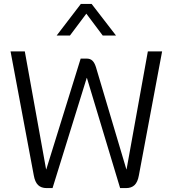

<svg xmlns="http://www.w3.org/2000/svg" viewBox="-20 -963 884 983"><path d="M153 -65 34 -700H107L216 -96H217L393 -663H424Q442 -663 453 -652.5Q464 -642 471 -620L627 -96H628L737 -700H810L691 -65Q685 -31 669 -15.5Q653 0 625 0H595L425 -564H424L249 0H219Q191 0 175 -15.5Q159 -31 153 -65ZM394 -943H449L574 -781H506L422 -893L338 -781H270Z"/></svg>

Font: Stavian Regular
Style: Regular
Weight: 400
Version: Version 1.000; ttfautohint (v1.6)